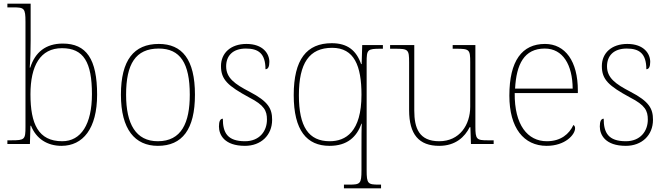

<svg xmlns="http://www.w3.org/2000/svg" viewBox="-20 -780 3609 1040"><path d="M313 10C429 10 506 -83 506 -267C506 -460 448 -544 320 -544C228 -544 170 -497 144 -414H141C145 -459 146 -522 146 -560V-760H20V-740H51C111 -740 118 -736 118 -662V-94C118 -24 114 -20 41 -20H20V0H142L145 -99H148C176 -28 237 10 313 10ZM317 -15C187 -15 145 -110 145 -269C145 -424 198 -519 316 -519C433 -519 478 -443 478 -270C478 -107 419 -15 317 -15Z M835 10C967 10 1036 -79 1036 -267C1036 -459 966 -542 840 -542C705 -542 635 -454 635 -267C635 -79 711 10 835 10ZM835 -15C716 -15 663 -108 663 -267C663 -433 714 -517 840 -517C956 -517 1008 -438 1008 -267C1008 -115 963 -15 835 -15Z M1307 10C1393 10 1454 -47 1454 -131C1454 -191 1434 -230 1332 -283C1251 -325 1205 -358 1205 -421C1205 -476 1239 -517 1312 -517C1379 -517 1418 -491 1418 -405C1432 -405 1439 -419 1439 -445C1439 -489 1405 -542 1315 -542C1230 -542 1177 -493 1177 -422C1177 -349 1214 -315 1330 -252C1412 -210 1426 -180 1426 -132C1426 -69 1385 -15 1307 -15C1212 -15 1187 -61 1187 -137C1173 -137 1166 -123 1166 -95C1166 -50 1195 10 1307 10Z M1843 240H2044V220H2033C1973 220 1966 216 1966 142V-442C1966 -512 1970 -516 2043 -516H2054V-536H1942L1939 -433H1936C1910 -507 1862 -546 1777 -546C1641 -546 1571 -458 1571 -265C1571 -73 1642 10 1765 10C1862 10 1912 -39 1938 -110H1940C1938 -92 1938 -35 1938 31V142C1938 216 1931 220 1871 220H1843ZM1766 -15C1652 -15 1599 -93 1599 -264C1599 -438 1655 -521 1779 -521C1899 -521 1938 -423 1938 -267C1938 -65 1852 -15 1766 -15Z M2359 10C2448 10 2498 -39 2524 -91H2528L2531 0H2654V-20H2622C2562 -20 2555 -25 2555 -94V-536H2432V-516H2450C2523 -516 2527 -512 2527 -442V-202C2527 -104 2470 -15 2359 -15C2250 -15 2224 -86 2224 -181V-536H2093V-516H2119C2192 -516 2196 -512 2196 -442V-184C2196 -52 2249 10 2359 10Z M2941 10C3042 10 3095 -51 3095 -85C3095 -94 3092 -99 3086 -103C3063 -54 3018 -15 2942 -15C2838 -15 2766 -103 2768 -276H3110V-290C3110 -448 3042 -542 2932 -542C2808 -542 2739 -451 2739 -262C2739 -87 2817 10 2941 10ZM3082 -300H2770C2777 -432 2819 -517 2931 -517C3029 -517 3081 -429 3082 -300Z M3370 10C3456 10 3517 -47 3517 -131C3517 -191 3497 -230 3395 -283C3314 -325 3268 -358 3268 -421C3268 -476 3302 -517 3375 -517C3442 -517 3481 -491 3481 -405C3495 -405 3502 -419 3502 -445C3502 -489 3468 -542 3378 -542C3293 -542 3240 -493 3240 -422C3240 -349 3277 -315 3393 -252C3475 -210 3489 -180 3489 -132C3489 -69 3448 -15 3370 -15C3275 -15 3250 -61 3250 -137C3236 -137 3229 -123 3229 -95C3229 -50 3258 10 3370 10Z"/></svg>

Font: Noto Serif Malayalam Thin
Style: Regular
Weight: 100
Designer: Indian type Foundry, Jelle Bosma, Monotype Design Team
Foundry: Monotype Imaging Inc.
Version: Version 2.104